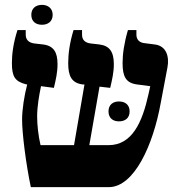

<svg xmlns="http://www.w3.org/2000/svg" viewBox="-20 -771 735 791"><path d="M153 -669C177 -669 197 -682 197 -710C197 -737 177 -751 153 -751C128 -751 109 -737 109 -710C109 -682 128 -669 153 -669ZM107 0H428C533 0 611 -174 642 -346L670 -494C678 -537 666 -583 616 -588L577 -593C553 -595 542 -609 542 -628V-647H507C491 -592 485 -548 485 -511C485 -455 499 -429 545 -423L599 -416L592 -384C566 -266 524 -173 427 -173H348L390 -414L434 -409C442 -443 449 -473 449 -506C449 -557 432 -583 388 -588L353 -592C330 -595 318 -607 318 -628V-647H283C267 -595 261 -549 261 -511C261 -459 274 -429 321 -423H328L285 -173H147C138 -211 133 -257 133 -291C133 -332 141 -378 149 -416L202 -409C210 -443 217 -472 217 -507C217 -556 201 -583 156 -588L121 -592C99 -595 86 -607 86 -628V-647H52C35 -595 29 -548 29 -512C29 -456 41 -436 86 -424L92 -423C80 -377 71 -320 71 -278C71 -221 87 -95 107 0ZM427 -312C427 -284 446 -271 470 -271C495 -271 514 -284 514 -312C514 -340 495 -353 470 -353C446 -353 427 -340 427 -312Z"/></svg>

Font: Noto Serif Hebrew SemiCondensed ExtraBold
Style: Regular
Weight: 800
Width: 4
Designer: Monotype Design Team
Foundry: Monotype Imaging Inc.
Version: Version 2.004